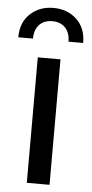

<svg xmlns="http://www.w3.org/2000/svg" viewBox="-54 -775 386 808"><g transform="rotate(5 139.5 -371.5)"><path d="M91 0V-530H187V0ZM2 -607Q2 -670 41 -706.5Q80 -743 139 -743Q198 -743 237 -706.5Q276 -670 276 -607H214Q214 -644 194 -665.5Q174 -687 139 -687Q104 -687 84 -665.5Q64 -644 64 -607Z"/></g></svg>

Font: Montserrat Thin Medium
Style: Regular
Weight: 500
Version: Version 9.000